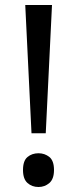

<svg xmlns="http://www.w3.org/2000/svg" viewBox="-20 -734 309 768"><path d="M163 -201H106L81 -714H188ZM72 -54Q72 -91 90 -106Q108 -121 134 -121Q159 -121 177.5 -106Q196 -91 196 -54Q196 -18 177.5 -2Q159 14 134 14Q108 14 90 -2Q72 -18 72 -54Z"/></svg>

Font: ing115
Style: Regular
Weight: 400
Designer: Monotype Design Team
Foundry: Monotype Imaging Inc.
Version: Version 2.013